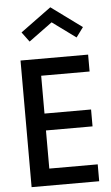

<svg xmlns="http://www.w3.org/2000/svg" viewBox="-66 -1090 656 1133"><g transform="rotate(-5 261.5 -524.0)"><path d="M474.5 0H74.1V-750H474.5V-650H187.7V-425.9H463.6V-325.9H187.7V-100H474.5ZM94.5 -914.5 276.4 -1047.7 458.2 -914.5 415.5 -856.8 276.4 -958.6 137.3 -856.8Z"/></g></svg>

Font: Spartan MB SemBd
Style: Regular
Weight: 600
Designer: Matt Bailey, Mirko Velimirovic
Foundry: Matt Bailey
Version: Version 1.005